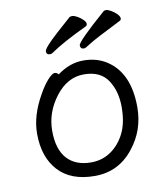

<svg xmlns="http://www.w3.org/2000/svg" viewBox="-80 -752 722 836"><g transform="rotate(-10 281.0 -333.5)"><path d="M267 -43Q316 -43 354.5 -69.5Q393 -96 416 -142Q439 -188 439 -258Q439 -328 406.5 -377Q374 -426 301 -426Q228 -426 175.5 -357.5Q123 -289 123 -207.5Q123 -126 160.5 -84.5Q198 -43 267 -43ZM194 -445Q249 -486 309 -486Q369 -486 413 -457Q506 -396 506 -245Q506 -143 444 -66Q378 18 272.5 18Q167 18 111.5 -42.5Q56 -103 56 -207Q56 -287 106 -374Q126 -410 146 -432Q166 -454 176.5 -454Q187 -454 194 -445ZM495 -628Q373 -567 351 -552Q329 -537 322 -537Q306 -537 306 -553.5Q306 -570 434 -682Q437 -685 445 -685Q453 -685 467 -677Q481 -669 491.5 -658Q502 -647 502 -639Q502 -631 495 -628ZM345 -630Q239 -580 184 -542Q179 -538 172 -538Q156 -538 156 -553Q156 -568 218 -624Q280 -680 283.5 -682.5Q287 -685 295.5 -685Q304 -685 317.5 -677.5Q331 -670 341.5 -659.5Q352 -649 352 -641Q352 -633 345 -630Z"/></g></svg>

Font: QiushuiShotai
Style: Regular
Weight: 600
Designer: Fontworks Inc.
Foundry: Fontworks Inc.
Version: Version 1.250